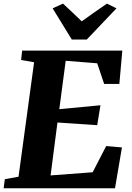

<svg xmlns="http://www.w3.org/2000/svg" viewBox="-30 -1016 712 1036"><path d="M-10.5 0 -4 -49 70 -62.5 154 -680 84 -692.5 89.5 -743H630L614 -563H532L494.5 -674.5L324.5 -688L290 -427L512 -448L494.5 -340.5L280 -355L243 -69.5L470 -86.5L543 -228L628 -220.5L590.5 0ZM357.5 -802.5 254 -971 310 -996.5Q335.5 -972.5 361 -948.8Q386.5 -925 411 -901Q444.5 -925.5 478.8 -949.2Q513 -973 547 -996.5L598.5 -971L438 -802.5Z"/></svg>

Font: Merriweather 28pt Black
Style: Italic
Weight: 900
Italic angle: -7.8°
Version: Version 2.101